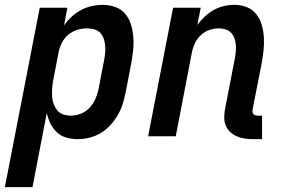

<svg xmlns="http://www.w3.org/2000/svg" viewBox="-54 -562 1174 792"><path d="M-34 210 110 -530H224L210 -457Q224 -477 242 -493.5Q260 -510 281 -521Q302 -532 324.5 -537Q347 -542 369 -542Q397 -542 422 -533Q447 -524 463 -504.5Q479 -485 486.5 -460Q494 -435 496 -408Q498 -381 495 -353.5Q492 -326 487 -299L464 -179Q459 -155 451.5 -131.5Q444 -108 431 -86Q418 -64 400.5 -45Q383 -26 361 -13Q339 0 314.5 6Q290 12 267 12Q242 12 219.5 5.5Q197 -1 180.5 -16.5Q164 -32 154 -52.5Q144 -73 139 -96L80 210ZM238 -85Q259 -85 280.5 -93.5Q302 -102 317 -119Q332 -136 340.5 -156Q349 -176 353 -197L376 -317Q379 -332 380 -347Q381 -362 379.5 -376.5Q378 -391 373 -404.5Q368 -418 358.5 -427.5Q349 -437 334.5 -441Q320 -445 305 -445Q285 -445 265 -439Q245 -433 228.5 -419.5Q212 -406 202 -387Q192 -368 188 -348L165 -228Q162 -212 161 -195.5Q160 -179 161 -163Q162 -147 167.5 -132.5Q173 -118 182.5 -106.5Q192 -95 207 -90Q222 -85 238 -85Z M990 12Q972 12 955 9.5Q938 7 923 0.5Q908 -6 896 -17Q884 -28 877.5 -43.5Q871 -59 871 -76Q871 -93 874 -111L914 -317Q917 -332 918.5 -346.5Q920 -361 919 -375.5Q918 -390 913.5 -403Q909 -416 900 -426Q891 -436 877 -440.5Q863 -445 848 -445Q829 -445 810 -438.5Q791 -432 775.5 -418Q760 -404 751 -385.5Q742 -367 738 -348L671 0H557L660 -530H774L760 -459Q774 -478 791 -494Q808 -510 828 -521Q848 -532 869.5 -537Q891 -542 913 -542Q940 -542 964 -532.5Q988 -523 1003.5 -503Q1019 -483 1026 -458Q1033 -433 1034.5 -406.5Q1036 -380 1033 -353Q1030 -326 1025 -299L988 -111Q987 -106 987.5 -101Q988 -96 991 -92Q994 -88 999 -86.5Q1004 -85 1009 -85H1027V12Z"/></svg>

Font: Lode
Style: Bold Italic
Weight: 700
Italic angle: -11°
Monospace: yes
Designer: Belleve Invis
Foundry: Belleve Invis
Version: Version 29.2.0; ttfautohint (v1.8.3)